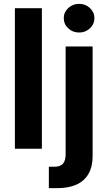

<svg xmlns="http://www.w3.org/2000/svg" viewBox="-20 -770 557 994"><path d="M196.8 -727.5V0H57.1V-727.5ZM319.8 -529.3H459.5V38.1Q459.5 92.8 438.2 129.9Q417 167 376.2 185.5Q335.4 204.1 276.4 204.1H232.9V93.3H259.3Q292 93.3 305.9 77.4Q319.8 61.5 319.8 28.8ZM389.6 -601.6Q356.4 -601.6 333.3 -623.3Q310.1 -645 310.1 -675.8Q310.1 -706.5 333.3 -728.3Q356.4 -750 389.6 -750Q422.4 -750 445.6 -728.3Q468.8 -706.5 468.8 -675.8Q468.8 -645 445.6 -623.3Q422.4 -601.6 389.6 -601.6Z"/></svg>

Font: Inter Cardless Tabular Bold
Style: Bold
Weight: 700
Designer: Rasmus Andersson
Foundry: rsms
Version: Version 4.000;git-4fc901f